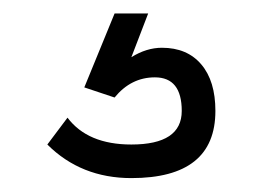

<svg xmlns="http://www.w3.org/2000/svg" viewBox="-20 -44 382 279"><path d="M195.3 -24.4 170.9 39.1Q192.9 25.4 215.3 25.4Q252 25.4 272.5 49.6Q293 73.7 293 117.2Q293 214.8 170.9 214.8Q97.7 214.8 48.8 166L78.1 127Q107.4 166 170.9 166Q244.1 166 244.1 117.2Q244.1 68.4 205.1 68.4Q170.4 68.4 146.5 97.7L102.5 83L146.5 -24.4Z"/></svg>

Font: Sanitrixie
Style: Regular
Weight: 400
Designer: Jayvee D. Enaguas (Grand Chaos)
Version: Version 1.1 - 6/9/2013